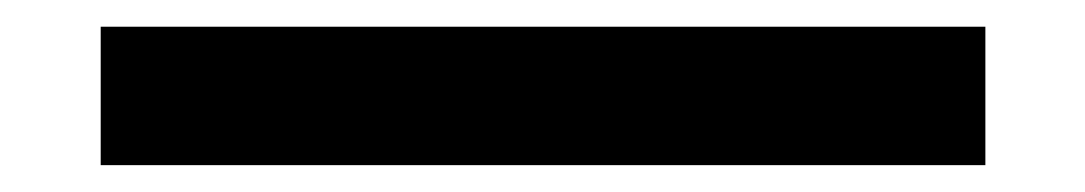

<svg xmlns="http://www.w3.org/2000/svg" viewBox="-20 -123 808 143"><path d="M55 0V-103.1H713.9V0Z"/></svg>

Font: Karla
Style: Regular
Weight: 400
Designer: Jonathan Pinhorn
Version: Version 2.004;gftools[0.9.33]